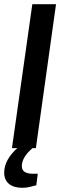

<svg xmlns="http://www.w3.org/2000/svg" viewBox="-34 -706 287 915"><path d="M23 0 120 -686H233L137 0ZM73 189Q31 189 8.5 170Q-14 151 -14 117Q-14 54 53 -4H119L121 0Q70 43 70 86Q70 122 123 122H146L139 177Q121 182 105 185.5Q89 189 73 189Z"/></svg>

Font: Archivo Narrow SemiBold
Style: Italic
Weight: 600
Italic angle: -8°
Designer: Hector Gatti
Foundry: Omnibus-Type
Version: Version 3.002